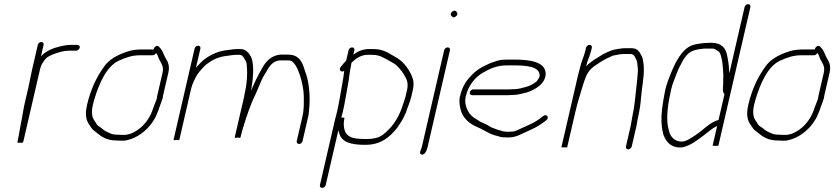

<svg xmlns="http://www.w3.org/2000/svg" viewBox="-20 -705 4032 928"><path d="M162.7 -488 134.3 -365C128.2 -338.8 123.5 -309.8 117.3 -283L98.6 -202C91.5 -171.3 87.9 -138.3 80.9 -108C78 -95.2 73.2 -61.4 70.8 -51C69 -43.2 66 -26 64.2 -18C63.5 -15.3 67.3 -14.3 75.5 -15C86 -14.3 91.5 -15.3 92.2 -18L92.4 -19H89.4C91.7 -20.3 93.1 -22 93.5 -24L173.4 -370C174.3 -374 175.7 -378.3 177.4 -383C179.6 -392.4 188.9 -405.6 194.3 -413C205.7 -430.2 225.7 -438.9 246.5 -446C268.2 -453.4 287.6 -460 313.2 -460H348.2C355 -460 363.9 -467.5 365.5 -474.5C367.2 -481.5 361.5 -488 354.7 -488H319.7C301.8 -488 286.5 -483.7 271 -481C235 -472.5 201.6 -458 178 -433L190.7 -488C192.5 -495.9 187.8 -502 179.9 -502C171.9 -502 164.5 -495.9 162.7 -488Z M766.3 -231C766.6 -235 767.2 -239 768.1 -243L794 -355C800.6 -384 792.8 -404.9 782.2 -421C771 -438.3 769.1 -455.8 755.7 -471L748.6 -479C740.7 -489.3 723.8 -479.4 722.6 -466H665.6C644.6 -466 620.1 -463.4 602.7 -458C555.3 -443.3 506.8 -420.7 480.5 -379C445.9 -331.7 417.2 -269.3 400.9 -199C390.3 -152.9 395.3 -123.1 413.1 -100C420.6 -90.2 425.4 -78.3 436.6 -72L446.8 -64C470.1 -44.1 496.1 -26 543 -26C552.2 -25.3 559.1 -25 563.8 -25H577.8C583.1 -25 589 -26 595.5 -28C642.3 -37.9 687.9 -73.1 714 -110.5C720.5 -119.8 732.9 -139 736.9 -151C740.6 -160.9 747.1 -173.5 749.5 -184C752.7 -193.1 764.3 -222.2 766.3 -231ZM722.4 -188C721.9 -186 720 -180.3 716.5 -171C697.6 -117.9 656.5 -75.2 609.4 -58C602.4 -56.9 591.6 -53 584.2 -53H570.2C565.6 -53 559 -53.3 550.5 -54C541.8 -54 535.9 -54.3 532.7 -55L521.2 -57C513.6 -59.7 496.2 -67.7 489.5 -71.5C476.5 -78.8 468.5 -89.4 455.2 -96C447 -101.7 443.9 -111.9 437.7 -120C423.8 -138.1 420.6 -162.9 429.1 -199.5C431 -207.8 433.3 -216.3 435.9 -225C458.4 -299.2 494 -384.6 555.1 -412C587.1 -426.3 616.8 -438 659.1 -438H718.1C724.8 -438 730.3 -441.7 734.7 -449C741.4 -440.2 743.8 -433.1 747.4 -422C755.7 -402.9 773.3 -386.9 766 -355L740.1 -243C739 -238.3 738.3 -233.7 737.9 -229C735.9 -220.6 724.7 -194.6 722.4 -188Z M937.7 -484C929.8 -484 922.3 -477.9 920.5 -470L819.2 -31C818.2 -27 822.7 -26.3 832.7 -29C841.4 -26.3 846.2 -27 847.2 -31L903 -273C904.7 -280.3 906.6 -287 908.6 -293C920.3 -320.1 927.6 -339.8 945.1 -360C956.8 -373.4 967.7 -386.9 981.7 -397C1008.8 -417.1 1037.7 -430.8 1076.4 -435C1092.2 -436.5 1104.9 -440 1122.6 -440H1136.6C1149.2 -440 1155.5 -431.9 1161.2 -421C1170.9 -405.3 1172.1 -404 1172.9 -385C1176.5 -349.3 1174.5 -305.2 1163.6 -258C1162.7 -251.3 1161.1 -243 1158.8 -233L1114.5 -41C1113.8 -38.3 1118.4 -38 1128.2 -40C1137.1 -38 1141.8 -38.3 1142.5 -41L1145 -52C1147.3 -62 1149.8 -71.3 1152.5 -80C1170.6 -139 1188.9 -196.5 1214 -247C1228 -276.1 1241.4 -316.7 1256.7 -341C1277.5 -374 1288.7 -407.8 1331.3 -413H1365.3C1379.2 -413 1388.2 -412.8 1394.7 -406C1415.6 -386.2 1427.8 -350 1435.9 -320C1441.8 -297.9 1448.2 -265.5 1448.3 -239.5C1448.4 -210 1449.9 -177.2 1442 -143L1414.3 -23C1412.5 -15.3 1418.1 -9 1425.6 -9C1433.1 -9 1440.5 -15.3 1442.3 -23L1470.2 -144C1471.8 -150.7 1472.7 -157.3 1472.9 -164C1478.3 -209.4 1477.4 -248.4 1472.8 -285C1468.9 -315.7 1464.3 -335.2 1454.3 -361C1442.6 -399.7 1430.1 -441 1371.8 -441H1334.8C1289.1 -436.5 1263.2 -406.7 1243.2 -369C1225.8 -338.3 1209.1 -303.9 1193.4 -266C1194.6 -271.3 1195.6 -277 1196.3 -283C1203.6 -330.3 1207.2 -378.8 1198.7 -414.5C1193.5 -436.2 1174.1 -468 1143 -468H1129C1110.2 -468 1097.4 -464.9 1079.9 -463C1036.1 -459.1 998.3 -440.9 967.5 -418C952.1 -405.5 941.1 -392.8 927.3 -378L948.5 -470C950.3 -477.9 945.7 -484 937.7 -484Z M1664.7 -462 1653.1 -412C1645.3 -404 1638.5 -396.3 1632.8 -389L1625.7 -380C1616.8 -367.1 1628.7 -352.2 1643.8 -363C1641.4 -342.8 1639.1 -325.1 1634.7 -302C1626.1 -256.5 1619.7 -211.1 1609.1 -165C1605.2 -151 1601.7 -137.3 1598.6 -124L1526.4 189C1524.5 196.9 1529.2 203 1537.1 203C1545.1 203 1552.5 196.9 1554.4 189L1615.5 -76C1616 -72 1617 -68 1618.8 -64C1629.7 -16.5 1677.2 -5 1746.2 -5C1818.7 -5 1862.7 -40.1 1900.3 -88C1903.7 -94 1907.3 -99.3 1911 -104C1922.9 -120.3 1933.8 -142.1 1942.4 -162L1949 -182L1956.4 -201C1960.5 -213.5 1965.5 -227.4 1968.4 -240L1975.3 -270C1982.2 -299.9 1978 -320.4 1970.1 -338.5C1953.9 -375.9 1925 -413.1 1886.7 -432C1857.9 -448.3 1832.8 -468 1784 -468H1764C1733.2 -468 1708.9 -456.5 1687.8 -441L1692.7 -462C1694.5 -469.9 1689.8 -476 1681.9 -476C1673.9 -476 1666.5 -469.9 1664.7 -462ZM1757.6 -440H1777.6C1801.1 -440 1817.2 -435.1 1831.6 -427L1851.3 -417C1863.8 -409.9 1871.6 -405.7 1882.6 -399C1903.7 -386.2 1921.6 -362.5 1934 -342C1945.7 -322.6 1955.1 -303.7 1947.3 -270L1940.4 -240C1937.6 -227.8 1933.1 -216 1929.1 -204L1922.7 -185C1914.1 -159.8 1901.7 -135.5 1888.8 -116L1877.1 -100C1874 -95.3 1868.5 -89 1860.7 -81C1841.1 -61.4 1824.6 -44.6 1796.8 -38L1773.9 -34C1766.4 -33.3 1759.3 -33 1752.6 -33C1719.4 -33 1683.4 -34.3 1666.1 -48C1643.9 -60.6 1636.5 -97.6 1644.9 -134C1645.4 -136 1640.3 -137 1629.6 -137C1631.6 -145.7 1634.1 -155 1637.1 -165C1648 -212.2 1654.2 -257 1663.1 -303.5C1668.6 -332.6 1669.5 -357.5 1676.1 -386C1676.8 -392 1677.7 -397.3 1678.8 -402C1699.9 -421.4 1722.9 -440 1757.6 -440Z M2126.7 -462 2018.6 6C2015.4 19.9 2002.2 37.2 2016.9 41.5C2033.5 46.3 2043.2 20.9 2046.6 6L2154.7 -462C2156.5 -469.9 2151.8 -476 2143.9 -476C2135.9 -476 2128.5 -469.9 2126.7 -462ZM2161.2 -629C2166.3 -622.4 2172.4 -617 2183.5 -626C2194.6 -635 2190.9 -642.4 2185.8 -649C2175.6 -662.3 2151 -642.3 2161.2 -629Z M2261.6 -245H2434.6C2442.6 -245 2451 -245.3 2459.8 -246C2483.1 -246 2505.7 -253.8 2525.6 -258C2565.2 -270.3 2619.4 -301.1 2617.3 -352C2613.5 -407.2 2539.3 -417 2464.3 -417H2436.3C2425.6 -417 2415.2 -416.7 2405 -416C2383.5 -413.4 2368.9 -405.7 2350.3 -400C2311.3 -382.5 2282.1 -367.8 2253.3 -335C2227.3 -307.7 2212.7 -280.1 2202.5 -236C2198 -216.8 2202.3 -192.3 2205.9 -177C2216.2 -133 2250.4 -105 2293.3 -88C2312.1 -79.7 2336 -65 2354.2 -57L2370.8 -51L2386.8 -47C2399.1 -42.6 2406.1 -41 2424.5 -41C2456.2 -38.7 2477.7 -46 2500.2 -57L2543.8 -77C2572 -89.6 2597.5 -105.3 2620.6 -124C2637 -137.3 2621.7 -157.3 2605.2 -144C2585.2 -127.7 2562.3 -112 2537.5 -102L2493.9 -82C2481.8 -77.6 2469.3 -69 2454.9 -69C2447.4 -68.3 2439.7 -68 2431.7 -68C2416.2 -69.3 2411 -69.5 2400.1 -74L2385 -78C2379.5 -80 2374.3 -82 2369.4 -84C2353.6 -88.2 2351.9 -92.2 2335.3 -101C2317.9 -110.8 2306.5 -112.2 2293.2 -122C2277.2 -132.2 2262.7 -139.5 2251.9 -153.5C2238.5 -171 2222.7 -202.5 2230.7 -237C2243.6 -292.9 2275.7 -331.5 2314.7 -354C2348 -373.2 2381.4 -389 2429.8 -389H2457.8C2514 -389 2585.8 -386.8 2588.2 -343C2590.6 -334 2579.2 -318.6 2574 -312C2560.8 -299.8 2539.8 -289.6 2522.8 -285C2505.2 -280.8 2486.4 -274 2464.3 -274C2456.1 -273.3 2448.4 -273 2441 -273H2268C2260.1 -273 2252.6 -267 2250.8 -259C2249 -251.1 2253.6 -245 2261.6 -245Z M2812.4 -474 2809.9 -463C2802.5 -430.9 2790.9 -411.1 2782.6 -375C2778.8 -361.7 2775.3 -348 2772.1 -334L2693.6 6C2693.2 8 2697.7 8.3 2707.4 7C2716.4 8.3 2721.2 8 2721.6 6L2760.6 -163C2766.7 -189.3 2775.9 -223.3 2783.3 -246C2792.1 -273 2799.3 -303.8 2809.7 -328C2824.1 -370 2850.5 -384.3 2881.4 -404.5C2901.2 -417.5 2919.8 -426.2 2941.7 -436C2956.4 -438.8 2977.9 -444 2994.5 -444H3026.5C3045.1 -444 3049 -429.6 3055.3 -417C3061.1 -404.5 3060.3 -397.7 3061.7 -384L3063.5 -366C3062.8 -352.4 3061.8 -338.9 3060.3 -326C3055.8 -288.4 3052.8 -248.4 3047.8 -211.5L3045 -190.5C3043.1 -176.8 3041.7 -167.4 3038.3 -153C3037.8 -147.7 3036.7 -141.7 3035.2 -135C3032.4 -123.1 3030.8 -107.5 3028.2 -96L3005.3 3C3003.7 10.1 3008.7 17 3016.1 17C3023.5 17 3031.7 10.1 3033.3 3L3056.2 -96C3058.8 -107.2 3060.4 -122.9 3063.2 -135C3071.1 -169.5 3076.4 -203.3 3078.6 -234.5C3082 -280.2 3092.7 -328.2 3091.9 -372L3091 -394C3086.8 -409.5 3089.7 -417 3082 -433C3072.4 -451.5 3063.1 -472 3033 -472H3001C2993.6 -472 2985.8 -471.3 2977.5 -470C2966.4 -467.7 2947.6 -465.9 2937.7 -462C2924.2 -456.8 2906.7 -449.6 2893 -442C2866.2 -424.3 2834.4 -408.3 2812.7 -384C2820.1 -416.4 2830.9 -432.6 2837.9 -463L2840.4 -474C2842.3 -481.9 2837.6 -488 2829.7 -488C2821.7 -488 2814.3 -481.9 2812.4 -474Z M3595.6 -685C3588.1 -685 3580.7 -678.7 3578.9 -671L3505 -351C3504.3 -356.3 3503.8 -361.7 3503.7 -367C3503.2 -394.2 3498.4 -418 3493.8 -441C3487 -472.7 3466.1 -498 3421 -498H3404C3398 -498 3391.6 -497.7 3384.7 -497L3366.3 -495C3360.1 -494.3 3354.2 -493.3 3348.6 -492C3303.3 -486.5 3276.1 -453 3254.3 -417L3244.1 -399C3237.2 -386 3233.2 -372.9 3225.9 -359C3215.4 -333.6 3202.6 -301.6 3195.8 -272C3193.5 -262 3191.5 -251.8 3189.8 -241.5L3184.6 -210.5C3176.7 -163.2 3174.8 -123.7 3179.3 -88L3184.9 -60C3194.5 -24.1 3222.9 13.7 3278.4 7C3318.3 -1.4 3351.2 -28.2 3381.8 -51C3403.7 -67.4 3420.9 -84.7 3446.2 -96L3424.7 -3C3424.1 -0.3 3428.5 0.7 3438 0C3447.2 0.7 3452.1 -0.3 3452.7 -3L3606.9 -671C3608.7 -678.7 3603.2 -685 3595.6 -685ZM3481.7 -250 3452.9 -125C3426.6 -118.8 3409.8 -104.1 3389.5 -89C3369.1 -70.8 3342.1 -51.2 3318.5 -37C3303.2 -27.8 3286.9 -18.5 3267.8 -21C3236.8 -24.5 3219.2 -47 3213.6 -72L3207.6 -98C3200.4 -144.9 3209 -208 3223.8 -272C3228.6 -292.7 3235.1 -310.6 3242.2 -328C3251.2 -350 3257.4 -370.8 3269 -390C3277.9 -409.5 3286.1 -422.3 3299.1 -438C3317.5 -461.4 3349.4 -466.5 3381.5 -470H3428.5C3434.8 -468.7 3453.7 -456.7 3456.6 -453C3464.5 -442.7 3465.8 -428.2 3469.6 -414C3474 -391.4 3473.7 -367.6 3476.2 -343C3476.8 -332.3 3474.5 -320.7 3475.6 -310C3476.6 -291 3468.5 -260.4 3481.7 -250Z M3962.3 -231C3962.6 -235 3963.2 -239 3964.1 -243L3990 -355C3996.6 -384 3988.8 -404.9 3978.2 -421C3967 -438.3 3965.1 -455.8 3951.7 -471L3944.6 -479C3936.7 -489.3 3919.8 -479.4 3918.6 -466H3861.6C3840.6 -466 3816.1 -463.4 3798.7 -458C3751.3 -443.3 3702.8 -420.7 3676.5 -379C3641.9 -331.7 3613.2 -269.3 3596.9 -199C3586.3 -152.9 3591.3 -123.1 3609.1 -100C3616.6 -90.2 3621.4 -78.3 3632.6 -72L3642.8 -64C3666.1 -44.1 3692.1 -26 3739 -26C3748.2 -25.3 3755.1 -25 3759.8 -25H3773.8C3779.1 -25 3785 -26 3791.5 -28C3838.3 -37.9 3883.9 -73.1 3910 -110.5C3916.5 -119.8 3928.9 -139 3932.9 -151C3936.6 -160.9 3943.1 -173.5 3945.5 -184C3948.7 -193.1 3960.3 -222.2 3962.3 -231ZM3918.4 -188C3917.9 -186 3916 -180.3 3912.5 -171C3893.6 -117.9 3852.5 -75.2 3805.4 -58C3798.4 -56.9 3787.6 -53 3780.2 -53H3766.2C3761.6 -53 3755 -53.3 3746.5 -54C3737.8 -54 3731.9 -54.3 3728.7 -55L3717.2 -57C3709.6 -59.7 3692.2 -67.7 3685.5 -71.5C3672.5 -78.8 3664.5 -89.4 3651.2 -96C3643 -101.7 3639.9 -111.9 3633.7 -120C3619.8 -138.1 3616.6 -162.9 3625.1 -199.5C3627 -207.8 3629.3 -216.3 3631.9 -225C3654.4 -299.2 3690 -384.6 3751.1 -412C3783.1 -426.3 3812.8 -438 3855.1 -438H3914.1C3920.8 -438 3926.3 -441.7 3930.7 -449C3937.4 -440.2 3939.8 -433.1 3943.4 -422C3951.7 -402.9 3969.3 -386.9 3962 -355L3936.1 -243C3935 -238.3 3934.3 -233.7 3933.9 -229C3931.9 -220.6 3920.7 -194.6 3918.4 -188Z"/></svg>

Font: HoneyBee
Style: XLitIt
Weight: 200
Foundry: Cannot Into Space Fonts
Version: Version 0.89